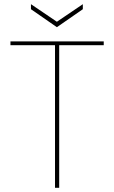

<svg xmlns="http://www.w3.org/2000/svg" viewBox="-20 -898 547 918"><path d="M243 0V-682H30V-700H476V-682H263V0ZM252 -768 128 -854V-878L252 -794L376 -878V-854Z"/></svg>

Font: DM Sans 16pt Thin
Style: Regular
Weight: 250
Version: Version 4.004;gftools[0.9.30]